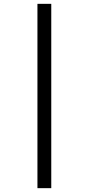

<svg xmlns="http://www.w3.org/2000/svg" viewBox="-20 -889 462 1000"><path d="M247 -869V91H175V-869Z"/></svg>

Font: Merriweather 7pt Light
Style: Regular
Weight: 300
Designer: Eben Sorkin
Foundry: Eben Sorkin
Version: Version 2.200;gftools[0.9.31]